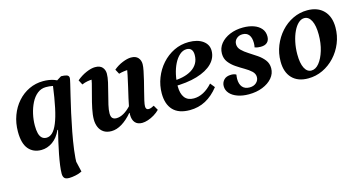

<svg xmlns="http://www.w3.org/2000/svg" viewBox="-76 -791 2596 1377"><g transform="rotate(-15 1222.0 -102.0)"><path d="M297.2 258Q269.5 258 260.3 246.2Q251.2 234.4 251.2 214.5Q251.2 189.4 256.1 152.9Q261.1 116.4 269.3 73.5Q277.4 30.7 287.6 -13.1Q297.8 -56.9 307.7 -96.6H303.1Q278.9 -42.4 239.4 -14.9Q200 12.5 155.4 12.5Q95.6 12.5 60.8 -28.9Q26.1 -70.4 26.1 -156.5Q26.1 -221.5 46.7 -277Q67.2 -332.5 104 -374Q140.7 -415.5 189.5 -438.5Q238.2 -461.5 294 -461.5Q337.7 -461.5 372.8 -449.5Q407.9 -437.5 436.7 -407.6L421.1 -370.1Q410 -381.1 382.5 -398Q355.1 -414.9 302.3 -414.9Q266.5 -414.9 238.7 -392.7Q210.9 -370.5 192.4 -333.6Q173.9 -296.7 164.3 -253.7Q154.7 -210.6 154.7 -168.5Q154.7 -134.7 160.6 -111.1Q166.6 -87.5 180 -75.2Q193.4 -62.9 214 -62.9Q238.2 -62.9 258.4 -82.2Q278.7 -101.5 296 -143.3Q313.4 -185.1 327.9 -253Q342.4 -320.9 355.2 -417.1L427.7 -462Q452.8 -462 469.2 -456.6Q485.6 -451.3 485.6 -433.9Q485.6 -426.7 477.6 -392.8Q469.6 -358.8 456.8 -306Q444 -253.1 429.7 -189Q415.5 -124.9 402.7 -57.5Q389.9 9.8 381.6 72.8Q373.4 135.7 373.4 186.7L363.7 112.8L392.4 235.8Q371.3 246.8 343.9 252.4Q316.6 258 297.2 258Z M676.9 12Q641.3 12 618.7 -3.4Q596.1 -18.7 585.3 -44.4Q574.5 -70.1 574.5 -101.2Q574.5 -135.1 583.8 -179.8Q593.1 -224.6 605.7 -270.4Q618.3 -316.2 627.6 -354.5Q636.9 -392.8 636.9 -414.1L681 -374Q673.8 -377.9 663.5 -379.8Q653.3 -381.8 639.6 -381.8Q621.4 -381.8 601.4 -378.1Q581.3 -374.4 560.4 -365.5L542 -400.8Q575.7 -429.5 613.7 -445.7Q651.6 -462 679.9 -462Q716.3 -462 733.2 -442.7Q750.2 -423.4 750.2 -394.9Q750.2 -369.1 741.8 -331.7Q733.4 -294.3 722.5 -253.7Q711.6 -213.1 703.2 -176.4Q694.8 -139.8 694.8 -114.9Q694.8 -89.6 705.2 -78.9Q715.5 -68.3 735.1 -68.3Q760.6 -68.3 789.1 -84.3Q817.7 -100.3 847.9 -133.5L861.5 -80.7H831.9Q794.9 -36.9 754.9 -12.5Q714.9 12 676.9 12ZM904.2 12Q870.2 12 852.3 -8.6Q834.3 -29.2 834.3 -66.6Q834.3 -84.6 839.9 -115.4Q845.5 -146.2 854.4 -184.7Q863.2 -223.2 872.8 -264.2Q882.3 -305.2 890.5 -344.1Q898.7 -382.9 902.4 -414.1L947 -374Q939.8 -377.9 929.5 -379.8Q919.3 -381.8 905 -381.8Q889.7 -381.8 871.6 -379.2Q853.6 -376.7 835 -371.5L816.2 -406.7Q847 -432.6 883.4 -447.3Q919.9 -462 945.9 -462Q981.8 -462 998.7 -442.7Q1015.6 -423.4 1015.6 -394.9Q1015.6 -376.8 1009.3 -345.5Q1003.1 -314.3 994.1 -277.2Q985.1 -240.2 975.6 -204Q966.1 -167.8 959.8 -139.4Q953.5 -110.9 953.5 -97.4Q953.5 -72 974.6 -72Q983.3 -72 993.9 -75.8Q1004.5 -79.6 1015.2 -85.8L1035.9 -49.8Q1018.4 -31.9 995.1 -17.8Q971.9 -3.7 948 4.1Q924.2 12 904.2 12Z M1258.7 12Q1176.4 12 1134.9 -31.5Q1093.5 -75.1 1093.5 -155.5Q1093.5 -215.2 1115.1 -270.4Q1136.6 -325.6 1175 -368.7Q1213.5 -411.8 1264.6 -436.9Q1315.8 -462 1374.9 -462Q1440.7 -462 1479.5 -433.9Q1518.4 -405.8 1518.4 -360Q1518.4 -306.9 1478.5 -266.4Q1438.6 -226 1363.4 -203.4Q1288.3 -180.9 1181 -180.9L1183 -221Q1228.3 -221 1266.4 -229.2Q1304.6 -237.5 1333.3 -254.9Q1362 -272.3 1377.8 -299Q1393.6 -325.7 1393.6 -361.7Q1393.6 -389 1381.5 -402.8Q1369.5 -416.6 1347.7 -416.6Q1319.2 -416.6 1295.2 -395.3Q1271.2 -374.1 1253.8 -339.2Q1236.4 -304.3 1227 -261.4Q1217.6 -218.5 1217.6 -175.3Q1217.6 -120.6 1240 -91.2Q1262.5 -61.8 1307.4 -61.8Q1344.5 -61.8 1379.7 -80.5Q1414.9 -99.2 1446.6 -134.8L1473.7 -101.1Q1430 -45.3 1376.4 -16.6Q1322.9 12 1258.7 12Z M1696.7 12Q1649.8 12 1613.5 -1Q1577.1 -14 1556.7 -37.2Q1536.2 -60.5 1536.2 -90.9Q1536.2 -117.5 1554.3 -137.1Q1572.5 -156.8 1608.8 -156.8Q1620.3 -156.8 1629.5 -154.6Q1638.7 -152.4 1645.7 -148Q1644.7 -140.4 1643.7 -132.6Q1642.7 -124.8 1642.7 -117.1Q1642.7 -77.3 1661.1 -55.8Q1679.4 -34.4 1714.4 -34.4Q1745.2 -34.4 1764.2 -51.6Q1783.2 -68.8 1783.2 -93.5Q1783.2 -118 1763.3 -136.8Q1743.3 -155.5 1713.7 -172.6Q1684 -189.7 1654.3 -209.7Q1624.6 -229.7 1604.4 -256.1Q1584.2 -282.5 1584.2 -319.4Q1584.2 -360.7 1609.8 -392.7Q1635.5 -424.7 1679.6 -443.4Q1723.7 -462 1778.3 -462Q1821.9 -462 1856.4 -449.9Q1891 -437.7 1911.3 -414.1Q1931.7 -390.4 1931.7 -355.2Q1931.7 -326.6 1915.1 -311Q1898.6 -295.3 1866.6 -295.3Q1856.4 -295.3 1845.8 -296.7Q1835.1 -298.1 1822.1 -302.6Q1824.1 -310.1 1824.8 -318.2Q1825.6 -326.3 1825.6 -334.8Q1825.6 -374.6 1809.3 -395.3Q1793 -416 1762.1 -416Q1735.7 -416 1717.7 -399.8Q1699.6 -383.6 1699.6 -358.8Q1699.6 -333.4 1719.6 -313.4Q1739.5 -293.4 1769.2 -274.8Q1798.9 -256.2 1828.8 -235.7Q1858.8 -215.2 1878.7 -189.3Q1898.7 -163.4 1898.7 -128Q1898.7 -87.9 1871.6 -56.1Q1844.5 -24.4 1798.9 -6.2Q1753.3 12 1696.7 12Z M2137.4 12Q2060.5 12 2018.3 -32.3Q1976.1 -76.5 1976.1 -156Q1976.1 -217.9 1998.4 -273.1Q2020.7 -328.4 2059.1 -370.9Q2097.5 -413.5 2147.9 -437.7Q2198.4 -462 2254.7 -462Q2332.1 -462 2375.9 -416.9Q2419.8 -371.7 2419.8 -291.3Q2419.8 -230 2397.4 -175.3Q2375.1 -120.6 2335.9 -78.4Q2296.7 -36.1 2245.7 -12Q2194.7 12 2137.4 12ZM2174 -36.7Q2205.5 -36.7 2231.7 -68.9Q2257.9 -101.1 2274.2 -155Q2290.4 -208.9 2290.4 -272.8Q2290.4 -339.2 2271.6 -376.3Q2252.7 -413.3 2219.9 -413.3Q2196.7 -413.3 2176.1 -394.4Q2155.5 -375.5 2139.6 -342.3Q2123.6 -309 2114.4 -265.7Q2105.1 -222.5 2105.1 -174.6Q2105.1 -108.7 2123.4 -72.7Q2141.7 -36.7 2174 -36.7Z"/></g></svg>

Font: Petrona
Style: Italic
Weight: 400
Italic angle: -9°
Designer: Ringo R. Seeber
Foundry: Ringo R. Seeber
Version: Version 2.001; ttfautohint (v1.8.3)